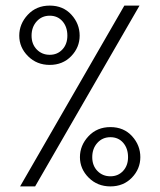

<svg xmlns="http://www.w3.org/2000/svg" viewBox="-20 -666 570 686"><path d="M220.7 -538.6Q220.7 -569.8 203.4 -589.8Q186 -609.9 157.7 -609.9Q129.4 -609.9 111.1 -589.6Q92.8 -569.3 92.8 -538.6Q92.8 -508.3 111.3 -489.3Q129.9 -470.2 157.7 -470.2Q185.1 -470.2 202.9 -489.3Q220.7 -508.3 220.7 -538.6ZM264.6 -538.6Q264.6 -496.6 234.4 -465.3Q204.1 -434.1 157.7 -434.1Q111.3 -434.1 80.1 -465.3Q48.8 -496.6 48.8 -538.6Q48.8 -580.6 79.3 -613.3Q109.9 -646 157.7 -646Q205.6 -646 235.1 -613.5Q264.6 -581.1 264.6 -538.6ZM437.5 -104.5Q437.5 -135.7 420.2 -155.8Q402.8 -175.8 374.5 -175.8Q346.2 -175.8 327.9 -155.5Q309.6 -135.3 309.6 -104.5Q309.6 -74.2 328.1 -55.2Q346.7 -36.1 374.5 -36.1Q401.9 -36.1 419.7 -55.2Q437.5 -74.2 437.5 -104.5ZM481.4 -104.5Q481.4 -62.5 451.2 -31.2Q420.9 0 374.5 0Q328.1 0 296.9 -31.2Q265.6 -62.5 265.6 -104.5Q265.6 -146.5 296.1 -179.2Q326.7 -211.9 374.5 -211.9Q422.4 -211.9 451.9 -179.4Q481.4 -147 481.4 -104.5ZM105.5 0H51.8L424.3 -646H478.5Z"/></svg>

Font: AzarMehrMonospaced
Style: SansRegular
Weight: 1
Designer: Amin Abedi
Version: Version 1.00